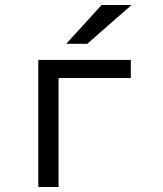

<svg xmlns="http://www.w3.org/2000/svg" viewBox="-20 -752 656 772"><path d="M134 0V-511H506V-438.5H215.5V0ZM246.5 -576 388.5 -732H509L331 -576Z"/></svg>

Font: Overpass Mono
Style: Regular
Weight: 400
Designer: Delve Withrington, Dave Bailey
Foundry: Delve Fonts LLC
Version: Version 4.000